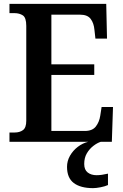

<svg xmlns="http://www.w3.org/2000/svg" viewBox="-20 -734 638 994"><path d="M29 0V-48H56Q82 -48 99 -60.5Q116 -73 116 -109V-600Q116 -643 98 -654.5Q80 -666 55 -666H29V-714H530L534 -534H474L469 -579Q466 -614 449.5 -636Q433 -658 395 -658H246V-401H468V-346H246V-56H419Q458 -56 476 -79Q494 -102 499 -135L506 -180H565L559 0ZM462 240Q397 240 362 213.5Q327 187 327 130Q327 99 342.5 72Q358 45 383 26Q408 7 437 0H502Q483 6 463 21.5Q443 37 429.5 60Q416 83 416 115Q416 145 434 159Q452 173 480 173Q493 173 507.5 171Q522 169 539 165V224Q524 231 500.5 235.5Q477 240 462 240Z"/></svg>

Font: Noto Serif Lao SemiCondensed SemiBold
Style: Regular
Weight: 600
Width: 4
Designer: Monotype Design Team
Foundry: Monotype Imaging Inc.
Version: Version 2.003; ttfautohint (v1.8.4.7-5d5b)